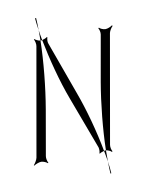

<svg xmlns="http://www.w3.org/2000/svg" viewBox="-86 -716 658 884"><g transform="rotate(-10 243.0 -273.5)"><path d="M17 10 19 12C26 7 43 0 53 0C63 0 78 7 83 12L85 10C81 4 77 -12 79 -22L116 -234C133 -333 145 -453 147 -550C137 -551 124 -558 120 -562L118 -560C122 -554 126 -538 124 -528L35 -22C33 -12 23 4 17 10ZM147 -599V-550H150C151 -550 153 -551 155 -551C152 -568 149 -584 147 -599ZM140 -655C141 -638 144 -619 147 -599C147 -620 146 -639 145 -656ZM347 1C350 19 354 36 356 52V0H354C352 0 350 0 347 1ZM419 -559C423 -554 427 -539 425 -529L387 -314C370 -215 358 -97 356 0C366 1 378 7 382 12L385 9C381 4 377 -11 379 -22L468 -529C470 -539 480 -554 486 -559L483 -562C477 -557 461 -550 451 -550C440 -550 426 -557 422 -562ZM356 52C356 73 357 92 358 109L362 108C361 91 359 72 356 52ZM155 -551C173 -459 201 -350 234 -263L325 -19C327 -12 327 4 324 8L326 10C329 7 339 3 347 1C330 -91 301 -199 269 -285L180 -531C177 -537 178 -554 181 -559L178 -561C175 -557 163 -553 155 -551Z"/></g></svg>

Font: Armata Saber
Style: RgIta
Weight: 400
Designer: Jasper
Foundry: Cannot Into Space Fonts
Version: Version 0.970